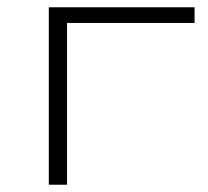

<svg xmlns="http://www.w3.org/2000/svg" viewBox="-20 -507 570 527"><path d="M114 0V-487H514V-444H164V0Z"/></svg>

Font: Nunito Sans 10pt Expanded ExtraLight
Style: Regular
Weight: 250
Width: 7
Designer: Vernon Adams
Foundry: Vernon Adams
Version: Version 3.101;gftools[0.9.27]